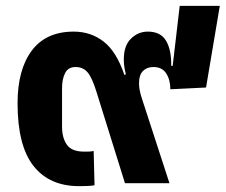

<svg xmlns="http://www.w3.org/2000/svg" viewBox="-20 -626 771 656"><path d="M250 10Q149 10 94.5 -59Q40 -128 40 -273Q40 -388 88.5 -453Q137 -518 232 -518Q290 -518 334 -484Q378 -450 405 -370L410 -372Q403 -399 403 -423Q403 -470 427.5 -494Q452 -518 485 -518Q529 -518 547.5 -486.5Q566 -455 565 -401H570L594 -606H731L684 -327L562 -321Q562 -353 548 -375Q534 -397 504 -397Q482 -397 468.5 -383.5Q455 -370 455 -341Q455 -320 464 -292L559 0H407L310 -311Q295 -360 279.5 -378.5Q264 -397 238 -397Q213 -397 202.5 -376.5Q192 -356 192 -324V-193Q192 -155 208.5 -131.5Q225 -108 267 -108Q275 -108 281 -108Q287 -108 300 -110L303 7Q292 9 277.5 9.5Q263 10 250 10Z"/></svg>

Font: IBM Plex Sans Thai
Style: Bold
Weight: 700
Designer: Mike Abbink, Paul van der Laan, Pieter van Rosmalen, Ben Mitchell, Mark Frömberg
Foundry: Bold Monday
Version: Version 1.2